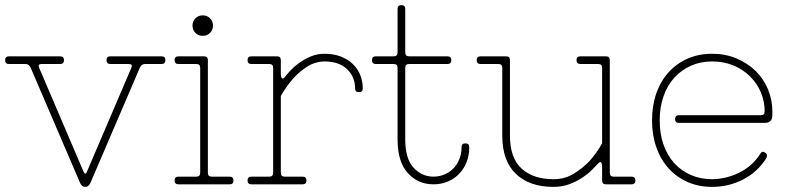

<svg xmlns="http://www.w3.org/2000/svg" viewBox="-21 -720 3082 750"><path d="M332 -5Q325 10 312 10Q299 10 292 -5L99 -455Q92 -470 79 -470H14Q-1 -470 -1 -485Q-1 -500 14 -500H214Q229 -500 229 -485Q229 -470 214 -470H142Q125 -470 132 -455L306 -48Q308 -42 312 -42Q316 -42 318 -48L492 -455Q499 -470 482 -470H410Q395 -470 395 -485Q395 -500 410 -500H610Q625 -500 625 -485Q625 -470 610 -470H545Q532 -470 525 -455Z M761 -455Q761 -470 746 -470H676Q661 -470 661 -485Q661 -500 676 -500H776Q791 -500 791 -485V-45Q791 -30 806 -30H876Q891 -30 891 -15Q891 0 876 0H676Q661 0 661 -15Q661 -30 676 -30H746Q761 -30 761 -45ZM731 -620Q731 -637 742.5 -648.5Q754 -660 771 -660Q788 -660 799.5 -648.5Q811 -637 811 -620Q811 -603 799.5 -591.5Q788 -580 771 -580Q754 -580 742.5 -591.5Q731 -603 731 -620Z M1076 -45Q1076 -30 1091 -30H1161Q1176 -30 1176 -15Q1176 0 1161 0H961Q946 0 946 -15Q946 -30 961 -30H1031Q1046 -30 1046 -45V-455Q1046 -470 1031 -470H961Q946 -470 946 -485Q946 -500 961 -500H1061Q1076 -500 1076 -485V-429Q1076 -425 1077 -421Q1078 -417 1080 -415Q1082 -413 1085 -413.5Q1088 -414 1092 -419Q1099 -429 1113.5 -444.5Q1128 -460 1148 -474.5Q1168 -489 1193 -499.5Q1218 -510 1246 -510Q1282 -510 1309.5 -499.5Q1337 -489 1356.5 -470.5Q1376 -452 1386 -427.5Q1396 -403 1396 -375Q1396 -360 1381 -360Q1366 -360 1366 -375Q1366 -420 1334.5 -450Q1303 -480 1246 -480Q1208 -479 1177 -458.5Q1146 -438 1123 -412Q1097 -382 1076 -345Z M1532 -685Q1532 -700 1547 -700Q1562 -700 1562 -685V-515Q1562 -500 1577 -500H1727Q1742 -500 1742 -485Q1742 -470 1727 -470H1577Q1562 -470 1562 -455V-175Q1562 -100 1594.5 -65Q1627 -30 1672 -30Q1694 -30 1714 -38Q1734 -46 1749 -61Q1764 -76 1773 -97.5Q1782 -119 1782 -145Q1782 -160 1797 -160Q1812 -160 1812 -145Q1812 -113 1801.5 -86.5Q1791 -60 1772 -40.5Q1753 -21 1727.5 -10.5Q1702 0 1672 0Q1612 0 1572 -44Q1532 -88 1532 -175V-455Q1532 -470 1517 -470H1447Q1432 -470 1432 -485Q1432 -500 1447 -500H1517Q1532 -500 1532 -515Z M2331 -71Q2331 -79 2327.5 -85Q2324 -91 2315 -81Q2306 -71 2290.5 -55.5Q2275 -40 2253 -25.5Q2231 -11 2203 -0.5Q2175 10 2141 10Q2047 10 1994 -41Q1941 -92 1941 -190V-455Q1941 -470 1926 -470H1856Q1841 -470 1841 -485Q1841 -500 1856 -500H1956Q1971 -500 1971 -485V-190Q1971 -103 2016.5 -61.5Q2062 -20 2141 -20Q2186 -20 2221 -42Q2256 -64 2281 -90Q2309 -121 2331 -160V-455Q2331 -470 2316 -470H2246Q2231 -470 2231 -485Q2231 -500 2246 -500H2346Q2361 -500 2361 -485V-45Q2361 -30 2376 -30H2446Q2461 -30 2461 -15Q2461 0 2446 0H2346Q2331 0 2331 -15Z M2761 10Q2708 10 2665 -9Q2622 -28 2591 -62Q2560 -96 2543 -144Q2526 -192 2526 -250Q2526 -308 2543 -356Q2560 -404 2591 -438Q2622 -472 2665 -491Q2708 -510 2761 -510Q2813 -510 2856.5 -491.5Q2900 -473 2931 -442.5Q2962 -412 2979 -371Q2996 -330 2996 -285V-270Q2996 -240 2966 -240H2631Q2616 -240 2616 -255Q2616 -270 2631 -270H2951Q2966 -270 2966 -285Q2966 -324 2951 -359.5Q2936 -395 2908.5 -422Q2881 -449 2843.5 -464.5Q2806 -480 2761 -480Q2716 -480 2678.5 -463.5Q2641 -447 2613.5 -417Q2586 -387 2571 -344.5Q2556 -302 2556 -250Q2556 -197 2571 -154.5Q2586 -112 2613.5 -82Q2641 -52 2678.5 -36Q2716 -20 2761 -20Q2785 -20 2811.5 -26Q2838 -32 2863.5 -44Q2889 -56 2911 -75Q2933 -94 2950 -121Q2957 -132 2969 -123Q2975 -119 2975 -112.5Q2975 -106 2971 -100Q2937 -47 2881 -18.5Q2825 10 2761 10Z"/></svg>

Font: Nixie One
Style: Regular
Weight: 400
Designer: Jovanny Lemonad
Foundry: Jovanny Lemonad
Version: Version 1.000 2011 initial release